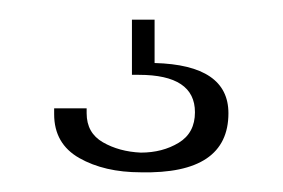

<svg xmlns="http://www.w3.org/2000/svg" viewBox="-20 -25 287 195"><path d="M137 39Q212 41 212 90Q212 152 123 150Q86 150 60.5 135.5Q35 121 35 91V85H68V90Q68 110 84.5 119.5Q101 129 123 130Q145 130 161.5 120Q178 110 178 89Q178 51 121 51H114V-5H137Z"/></svg>

Font: Bebas Neue Book
Style: Regular
Weight: 300
Designer: Ryoichi Tsunekawa
Foundry: Ryoichi Tsunekawa
Version: Version 1.003;PS 001.003;hotconv 1.0.88;makeotf.lib2.5.64775